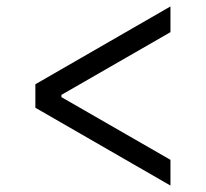

<svg xmlns="http://www.w3.org/2000/svg" viewBox="-20 -565 640 597"><path d="M90 -230V-303L510 -545V-465L171 -270V-263L510 -68V12Z"/></svg>

Font: IBM Plex Serif Medm
Style: Regular
Weight: 500
Designer: Mike Abbink, Paul van der Laan, Pieter van Rosmalen
Foundry: Bold Monday
Version: Version 3.001